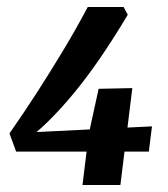

<svg xmlns="http://www.w3.org/2000/svg" viewBox="-20 -527 478 547"><path d="M7 -147Q47 -204 85 -263Q123 -322 159.5 -382.5Q196 -443 230 -507H332L344 -485Q261 -346 187.5 -258Q114 -170 54 -127L47 -149L413 -167L404 -95H26ZM233 -146 261 -274 357 -276 323 0H215Z"/></svg>

Font: Yrsa SemiBold
Style: Italic
Weight: 600
Italic angle: -7.10001°
Version: Version 2.004